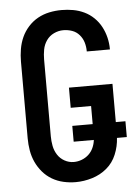

<svg xmlns="http://www.w3.org/2000/svg" viewBox="-53 -785 607 835"><g transform="rotate(-5 250.0 -367.5)"><path d="M244 8Q217 8 190.5 2Q164 -4 141 -17.5Q118 -31 100.5 -51.5Q83 -72 72 -96Q61 -120 56.5 -146.5Q52 -173 52 -200V-535Q52 -562 56.5 -589Q61 -616 72 -640.5Q83 -665 101.5 -685.5Q120 -706 143.5 -719Q167 -732 193.5 -737.5Q220 -743 247 -743Q273 -743 298 -738.5Q323 -734 346 -723Q369 -712 387.5 -694Q406 -676 418 -653.5Q430 -631 436 -606Q442 -581 442 -556Q442 -556 442 -555.5Q442 -555 442 -554H341Q341 -554 341 -554.5Q341 -555 341 -555Q341 -575 335.5 -593.5Q330 -612 317 -627Q304 -642 285.5 -648.5Q267 -655 247 -655Q226 -655 206 -645.5Q186 -636 173.5 -618Q161 -600 157 -578.5Q153 -557 153 -535V-200Q153 -179 157 -158Q161 -137 172.5 -119Q184 -101 203 -90.5Q222 -80 243 -80Q261 -80 278 -86.5Q295 -93 308 -105Q321 -117 328.5 -133.5Q336 -150 338 -168H250V-237H339V-316H250V-404H440V-237H482V-168H439Q437 -131 422.5 -96Q408 -61 380 -37.5Q352 -14 316 -3Q280 8 244 8Z"/></g></svg>

Font: Zed Sans Semibold
Style: Regular
Weight: 600
Designer: Belleve Invis
Foundry: Belleve Invis
Version: Version 1.0.0; ttfautohint (v1.8.4)